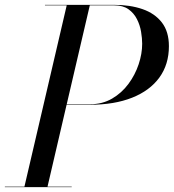

<svg xmlns="http://www.w3.org/2000/svg" viewBox="-60 -770 715 790"><path d="M-40 -2H40.5L214.5 -748H125V-750H410Q475.5 -750 526.2 -732.5Q577 -715 606 -677.5Q635 -640 635 -580Q635 -505 595.8 -451Q556.5 -397 483.5 -368Q410.5 -339 310 -339H214L135.5 -2H235V0H-40ZM410 -748H309.5L214.5 -341H310Q361 -341 401 -364.2Q441 -387.5 468.5 -424.8Q496 -462 510.5 -505.5Q525 -549 525 -590Q525 -612 520.5 -639.2Q516 -666.5 503.5 -691.2Q491 -716 468.5 -732Q446 -748 410 -748Z"/></svg>

Font: Bodoni* 96pt
Style: Italic
Weight: 400
Italic angle: -13°
Version: Version 2.3